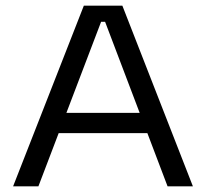

<svg xmlns="http://www.w3.org/2000/svg" viewBox="-20 -659 728 679"><path d="M26.3 0 276.5 -639H412.7L662.2 0H572.6L351.7 -581.8H337.5L115.8 0ZM167.5 -188.1V-259.8H520.5V-188.1Z"/></svg>

Font: Anek Gurmukhi Medium SemiExpanded
Style: Regular
Weight: 500
Width: 6
Version: Version 1.003